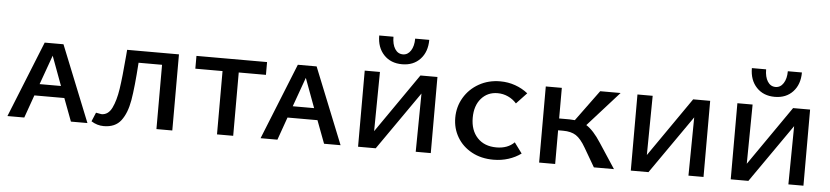

<svg xmlns="http://www.w3.org/2000/svg" viewBox="-43 -932 5107 1181"><g transform="rotate(5 2511.0 -341.5)"><path d="M362 -141H177L127 0H23L212 -470H328L517 0H415ZM335 -213 268 -394 203 -213Z M1041 0H943V-397H798Q788 -245 774 -164Q760 -83 724.5 -36.5Q689 10 618 10Q577 10 541 -13L564 -68Q594 -62 598 -62Q640 -62 662.5 -108Q685 -154 696 -226.5Q707 -299 718 -433L721 -470H1041Z M1585 -391H1417V0H1317V-391H1149V-470H1585Z M1925 -141H1740L1690 0H1586L1775 -470H1891L2080 0H1978ZM1898 -213 1831 -394 1766 -213Z M2258 -693H2346Q2346 -646 2364 -618Q2382 -590 2413 -590Q2443 -590 2461.5 -618.5Q2480 -647 2480 -693H2567Q2567 -619 2525 -574Q2483 -529 2413 -529Q2343 -529 2300.5 -574Q2258 -619 2258 -693ZM2637 0H2544L2548 -360L2297 0H2188V-470H2282L2278 -104L2532 -470H2637Z M2768 -230Q2768 -298 2801.5 -354.5Q2835 -411 2893.5 -444Q2952 -477 3025 -477Q3073 -477 3117 -461.5Q3161 -446 3196 -418L3132 -350Q3110 -375 3079.5 -389Q3049 -403 3015 -403Q2953 -403 2914 -358.5Q2875 -314 2875 -239Q2875 -162 2918 -116Q2961 -70 3036 -70Q3105 -70 3146 -111L3194 -46Q3160 -21 3116.5 -7Q3073 7 3024 7Q2948 7 2890 -24.5Q2832 -56 2800 -110Q2768 -164 2768 -230Z M3667 -154 3768 0H3644L3577 -115Q3546 -169 3515.5 -188.5Q3485 -208 3436 -208H3405V0H3306V-470H3405V-281H3469Q3482 -281 3502 -279L3642 -470H3768L3575 -255Q3620 -227 3667 -154Z M4321 0H4228L4232 -360L3981 0H3872V-470H3966L3962 -104L4216 -470H4321Z M4559 -693H4647Q4647 -646 4665 -618Q4683 -590 4714 -590Q4744 -590 4762.5 -618.5Q4781 -647 4781 -693H4868Q4868 -619 4826 -574Q4784 -529 4714 -529Q4644 -529 4601.5 -574Q4559 -619 4559 -693ZM4938 0H4845L4849 -360L4598 0H4489V-470H4583L4579 -104L4833 -470H4938Z"/></g></svg>

Font: Ysabeau SC Semibold
Style: Regular
Weight: 600
Designer: Christian Thalmann (Catharsis Fonts)
Version: Version 0.003